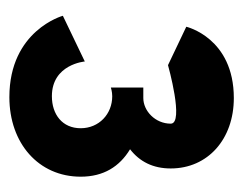

<svg xmlns="http://www.w3.org/2000/svg" viewBox="-76 -1226 531 420"><g transform="rotate(90 190.0 -1015.5)"><path d="M122 -1117C122 -1117 250 -1153 250 -1123C250 -1089 222 -1063 194 -1063H171V-992C171 -992 180 -995 190 -995C229 -995 260 -966 260 -926C260 -886 230 -863 190 -863C120 -863 114 -935 114 -935L14 -887C14 -887 46 -770 192 -770C293 -770 366 -834 366 -926C366 -976 344 -1011 306 -1034C333 -1055 348 -1084 348 -1123C348 -1204 284 -1261 194 -1261C62 -1261 38 -1157 38 -1157Z"/></g></svg>

Font: Hussar Dziwak
Style: Regular
Weight: 400
Version: Version 1.022